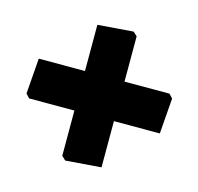

<svg xmlns="http://www.w3.org/2000/svg" viewBox="-75 -560 630 610"><g transform="rotate(15 240.0 -255.0)"><path d="M306 -469V-320H454L466 -307L457 -190H306V-38L189 -29L176 -41V-190H27L15 -203L24 -320H176V-472L293 -481Z"/></g></svg>

Font: Luna Sans Black
Style: Regular
Weight: 900
Designer: Juan Pablo del Peral
Foundry: Huerta Tipografica
Version: Version 2.001; ttfautohint (v1.5)